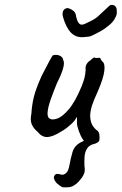

<svg xmlns="http://www.w3.org/2000/svg" viewBox="-20 -600 511 807"><path d="M338 -2Q328 -12 319.5 -29.5Q311 -47 305 -70Q303 -78 303.5 -90.5Q304 -103 303 -109Q300 -102 293.5 -93.5Q287 -85 281 -80Q277 -76 263 -64.5Q249 -53 235 -46Q202 -25 179 -24Q156 -23 137 -47Q121 -60 113.5 -77.5Q106 -95 112 -123Q114 -158 122 -191.5Q130 -225 155 -281Q176 -322 187 -342.5Q198 -363 201 -367Q216 -372 230 -366.5Q244 -361 246 -347Q252 -337 245 -312Q238 -287 220 -252Q206 -218 194 -184.5Q182 -151 180 -128Q178 -105 192 -100Q201 -95 221.5 -102Q242 -109 269 -140.5Q296 -172 323 -237Q331 -257 335 -272.5Q339 -288 340 -307Q338 -319 343.5 -329.5Q349 -340 361 -347Q365 -352 372 -356.5Q379 -361 381 -356L397 -357Q401 -358 403.5 -351.5Q406 -345 411 -341Q422 -332 418.5 -302Q415 -272 392 -218Q373 -177 366.5 -156Q360 -135 359 -115Q359 -97 364.5 -82Q370 -67 385 -54Q396 -47 397.5 -35.5Q399 -24 398 -12Q396 -3 385 1.5Q374 6 361 5.5Q348 5 338 -2ZM332 -444Q300 -441 279 -462Q258 -483 245 -528Q242 -537 243 -544.5Q244 -552 247 -557Q251 -563 258 -565Q265 -567 269 -565Q283 -560 291 -552Q299 -544 300 -530Q302 -525 303 -520.5Q304 -516 304 -516Q309 -503 316 -498.5Q323 -494 335 -499Q353 -507 369 -515.5Q385 -524 398 -537Q409 -548 419 -556.5Q429 -565 439 -575L440 -576Q446 -581 454.5 -579Q463 -577 464 -574Q470 -568 470.5 -559.5Q471 -551 471 -543L470 -540Q470 -534 461 -519Q452 -504 436 -492Q421 -479 404 -469.5Q387 -460 368 -451Q361 -447 353 -446Q345 -445 332 -444ZM242 187Q233 182 222.5 173.5Q212 165 207 151Q205 143 210 136.5Q215 130 221 131Q232 132 238 134Q244 136 253 131Q262 125 266 115.5Q270 106 272 94Q277 65 285 38.5Q293 12 320 -2Q339 -12 354.5 -14.5Q370 -17 377 -17Q384 -17 386.5 -14Q389 -11 389 -6Q389 -3 386.5 0Q384 3 376 5Q356 9 346.5 23.5Q337 38 335.5 57.5Q334 77 335 98Q338 117 334 128Q330 139 324 147Q317 156 309.5 164.5Q302 173 290 180Q280 186 268 187Q256 188 242 187Z"/></svg>

Font: Caveat Medium
Style: Regular
Weight: 500
Designer: Pablo Impallari
Foundry: Pablo Impallari
Version: Version 2.000